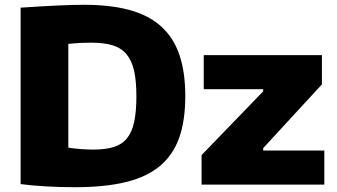

<svg xmlns="http://www.w3.org/2000/svg" viewBox="-20 -770 1407 801"><path d="M821 -123 1078 -389V-398H830V-540H1323V-418L1078 -152V-142H1333V0H821ZM292 11Q231 11 170.5 7.5Q110 4 66 -2V-738Q154 -744 218.5 -747Q283 -750 331 -750Q442 -750 521.5 -728Q601 -706 652.5 -659.5Q704 -613 728.5 -541Q753 -469 753 -369Q753 -267 727.5 -195Q702 -123 646.5 -77Q591 -31 503.5 -10Q416 11 292 11ZM370 -146Q421 -146 455.5 -157Q490 -168 510.5 -194Q531 -220 540 -262.5Q549 -305 549 -369Q549 -432 539.5 -474.5Q530 -517 508 -543.5Q486 -570 450 -581Q414 -592 361 -592Q341 -592 318.5 -591Q296 -590 265 -587V-154Q291 -150 317.5 -148Q344 -146 370 -146Z"/></svg>

Font: Encode Sans Normal
Style: ExtraBold
Weight: 800
Designer: Pablo Impallari, Andres Torresi
Foundry: Pablo Impallari, Andres Torresi
Version: Version 1.000; ttfautohint (v1.00) -l 8 -r 50 -G 200 -x 14 -